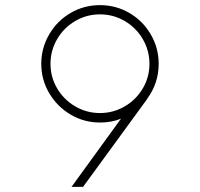

<svg xmlns="http://www.w3.org/2000/svg" viewBox="-20 -729 780 749"><path d="M259 0 452 -266Q415 -251 370 -251Q308 -251 255.5 -282Q203 -313 172 -365.5Q141 -418 141 -480Q141 -542 172 -595Q203 -648 255.5 -678.5Q308 -709 370 -709Q432 -709 484.5 -678.5Q537 -648 568 -595Q599 -542 599 -480Q599 -405 555 -345V-344L304 0ZM370 -288Q422 -288 466.5 -314Q511 -340 537 -384Q563 -428 563 -480Q563 -532 537 -576.5Q511 -621 466.5 -647Q422 -673 370 -673Q318 -673 273.5 -647Q229 -621 203 -576.5Q177 -532 177 -480Q177 -428 203 -384Q229 -340 273.5 -314Q318 -288 370 -288Z"/></svg>

Font: M Major Mono Display
Style: Regular
Weight: 400
Designer: Emre Parlak
Foundry: Emre Parlak
Version: Version 2.000; ttfautohint (v1.8) -l 8 -r 50 -G 200 -x 14 -D